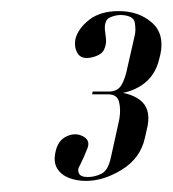

<svg xmlns="http://www.w3.org/2000/svg" viewBox="-20 -721 311 346"><path d="M174 -551H146L147 -556H176Q192 -556 199 -568Q206 -580 210 -601L223 -658Q225 -667 223 -680Q221 -693 198 -694Q188 -694 178 -689.5Q168 -685 169 -668Q170 -661 171 -651Q172 -641 167.5 -631.5Q163 -622 147 -618Q128 -613 120.5 -624Q113 -635 116 -651Q121 -670 141 -685.5Q161 -701 194 -701Q230 -701 253.5 -680.5Q277 -660 269 -623L267 -615Q260 -584 235.5 -567.5Q211 -551 174 -551ZM147 -556H175Q212 -556 232 -541Q252 -526 246 -494L241 -472Q233 -436 200 -415.5Q167 -395 135 -395Q118 -395 104 -400.5Q90 -406 83 -417.5Q76 -429 80 -447Q84 -467 98.5 -474.5Q113 -482 126 -477Q144 -470 137.5 -453.5Q131 -437 124 -423Q119 -416 122 -409Q125 -402 138 -402Q151 -402 163 -408Q175 -414 180 -438L195 -506Q198 -524 194.5 -537.5Q191 -551 175 -551H146Z"/></svg>

Font: Emberly Black
Style: Italic
Weight: 900
Italic angle: -12°
Designer: Rajesh Rajput
Foundry: Rajesh Rajput
Version: Version 1.000